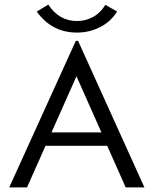

<svg xmlns="http://www.w3.org/2000/svg" viewBox="-20 -811 665 831"><path d="M524 0 444 -180H177L97 0H20L308 -634H318L605 0ZM311 -481 203 -238H419ZM436 -790 487 -761Q459 -717 413 -693.5Q367 -670 313 -670Q204 -670 139 -761L189 -791Q236 -720 313 -720Q350 -720 382.5 -737.5Q415 -755 436 -790Z"/></svg>

Font: Inconsolata Expanded Thin
Style: Regular
Weight: 100
Width: 7
Monospace: yes
Designer: Raph Levien, Cyreal, Brenton Simpson
Foundry: Raph Levien, Cyreal, Google
Version: Version 3.100; ttfautohint (v1.8.4.7-5d5b)